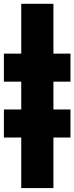

<svg xmlns="http://www.w3.org/2000/svg" viewBox="-25 -879 383 990"><path d="M250.5 90.8H84.5V-169.9H-4.9V-314.5H84.5V-458H-4.9V-602.5H84.5V-859.4H250.5V-602.5H338.4V-458H250.5V-314.5H338.4V-169.9H250.5Z"/></svg>

Font: Anton
Style: Regular
Weight: 400
Designer: Vernon Adams, Tural Alisoy
Foundry: Vernon Adams
Version: Version 2.300